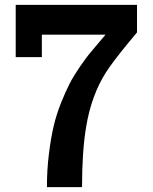

<svg xmlns="http://www.w3.org/2000/svg" viewBox="-20 -773 631 793"><path d="M318.8 0H173.8Q173.8 -70.8 181.9 -136.2Q189.9 -201.7 201.4 -251Q212.9 -300.3 232.4 -348.9Q252 -397.5 268.3 -429Q284.7 -460.4 309.3 -496.3Q334 -532.2 348.4 -549.8Q362.8 -567.4 386 -594.5Q409.2 -621.6 416 -629.9H152.8V-537.1H44.9V-752.9H545.9V-639.2Q534.2 -625 511.7 -598.1Q444.3 -516.1 417 -473.1Q357.4 -378.9 335.9 -250Q318.8 -148.4 318.8 0Z"/></svg>

Font: Standard
Style: Bold
Weight: 400
Designer: Bryce Wilner
Version: Version 2.000;PS 2.0;hotconv 16.6.51;makeotf.lib2.5.65220 DE